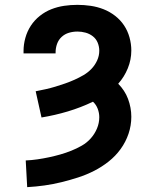

<svg xmlns="http://www.w3.org/2000/svg" viewBox="-20 -763 640 791"><path d="M92 8 86 -102Q110 -103 134 -106.5Q158 -110 181.5 -115Q205 -120 228 -126.5Q251 -133 273.5 -142Q296 -151 317 -163Q338 -175 354 -193Q370 -211 379.5 -233.5Q389 -256 389 -280Q389 -298 382.5 -315Q376 -332 363 -344Q313 -320 259.5 -304Q206 -288 151 -279L127 -387Q148 -391 168 -395.5Q188 -400 208 -406Q228 -412 248 -419Q268 -426 287 -434.5Q306 -443 324 -453.5Q342 -464 356.5 -479Q371 -494 380 -513.5Q389 -533 389 -554Q389 -571 382.5 -587Q376 -603 362.5 -613.5Q349 -624 332.5 -628.5Q316 -633 299 -633Q281 -633 264 -628Q247 -623 234 -611Q221 -599 215 -582Q209 -565 209 -547V-543H77V-553Q77 -580 84.5 -607Q92 -634 107 -657Q122 -680 144 -697.5Q166 -715 191.5 -725Q217 -735 244 -739Q271 -743 299 -743Q326 -743 353.5 -739Q381 -735 406.5 -725Q432 -715 454 -698Q476 -681 491 -658.5Q506 -636 513.5 -609Q521 -582 521 -555Q521 -517 506.5 -481.5Q492 -446 467 -418Q480 -405 490.5 -389Q501 -373 507.5 -355.5Q514 -338 517.5 -319.5Q521 -301 521 -282Q521 -246 509.5 -212Q498 -178 477 -149Q456 -120 427.5 -97.5Q399 -75 367.5 -59Q336 -43 302 -32Q268 -21 233.5 -12.5Q199 -4 163.5 1Q128 6 92 8Z"/></svg>

Font: Iosevka Extrabold Extended
Style: Regular
Weight: 800
Width: 7
Monospace: yes
Designer: Belleve Invis
Foundry: Belleve Invis
Version: Version 32.5.0; ttfautohint (v1.8.4)